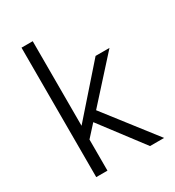

<svg xmlns="http://www.w3.org/2000/svg" viewBox="-176 -830 850 934"><g transform="rotate(-30 249.5 -363.5)"><path d="M391.1 0 210 -238.8 151.9 -174.8V0H88.9V-727.1H151.9V-252L380.9 -512.2H459L251 -282.2L470.2 0Z"/></g></svg>

Font: Clear Sans Light
Style: Regular
Weight: 300
Foundry: Intel Corporation
Version: Version 1.00